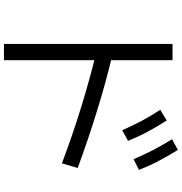

<svg xmlns="http://www.w3.org/2000/svg" viewBox="4 -902 873 920"><g transform="rotate(90 440.0 -441.5)"><path d="M603.3 -591.1Q582.2 -640 558.9 -683.9Q535.6 -727.8 505.6 -773.3L556.7 -804.4Q586.7 -757.8 610.6 -713.3Q634.4 -668.9 654.4 -618.9ZM742.2 -645.6Q721.1 -695.6 698.3 -739.4Q675.6 -783.3 646.7 -830L697.8 -857.8Q726.7 -811.1 750.6 -766.1Q774.4 -721.1 793.3 -671.1ZM762.2 -302.2Q623.3 -354.4 485.6 -396.7Q347.8 -438.9 225.6 -467.8L245.6 -543.3Q372.2 -513.3 512.2 -470Q652.2 -426.7 784.4 -377.8ZM190 -24.4V-832.2H267.8V-24.4Z"/></g></svg>

Font: Paperlogy 4 Regular
Style: Regular
Weight: 400
Designer: redesigned by Lee Juim, glyphs from Gmarket Sans & Montserrat
Foundry: PT&
Version: Version 1.001